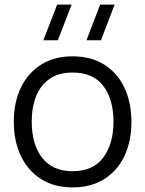

<svg xmlns="http://www.w3.org/2000/svg" viewBox="-20 -800 632 835"><path d="M419 -625H356L415.5 -780H478.5ZM231.5 -625H168.5L228.5 -780H291.5ZM295.5 15Q215 15 158 -21.5Q101 -58 70.5 -122.5Q40 -187 40 -270.5Q40 -355.5 71 -419.5Q102 -483.5 159.2 -519.2Q216.5 -555 295.5 -555Q376.5 -555 433.8 -518.8Q491 -482.5 521.2 -418.2Q551.5 -354 551.5 -270.5Q551.5 -185.5 521 -121.2Q490.5 -57 433 -21Q375.5 15 295.5 15ZM295.5 -55.5Q385.5 -55.5 429.5 -115.2Q473.5 -175 473.5 -270.5Q473.5 -368.5 429.2 -426.5Q385 -484.5 295.5 -484.5Q235 -484.5 195.8 -457.2Q156.5 -430 137.2 -381.8Q118 -333.5 118 -270.5Q118 -173 163 -114.2Q208 -55.5 295.5 -55.5Z"/></svg>

Font: Cns Manrope
Style: Regular
Weight: 400
Designer: Mikhail Sharanda
Foundry: Mikhail Sharanda
Version: Version 4.504